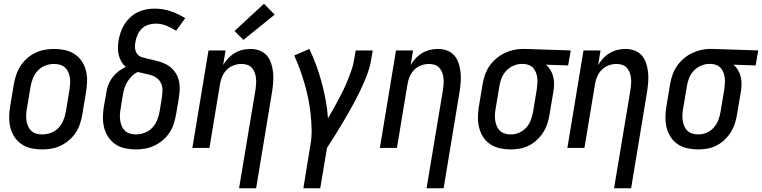

<svg xmlns="http://www.w3.org/2000/svg" viewBox="-20 -789 4064 1024"><path d="M205 8Q175 8 147 2Q119 -4 96.5 -19Q74 -34 58.5 -56.5Q43 -79 36 -106Q29 -133 29 -162Q29 -191 34 -221L54 -341Q58 -365 66.5 -390Q75 -415 89.5 -437.5Q104 -460 124.5 -478Q145 -496 169 -507.5Q193 -519 218.5 -523.5Q244 -528 269 -528Q298 -528 326 -522Q354 -516 377 -501Q400 -486 415.5 -463.5Q431 -441 438 -414Q445 -387 444.5 -358Q444 -329 439 -299L419 -179Q415 -155 407 -130Q399 -105 384.5 -82.5Q370 -60 349 -42Q328 -24 304.5 -12.5Q281 -1 255.5 3.5Q230 8 205 8ZM206 -72Q228 -72 251.5 -80.5Q275 -89 292 -107Q309 -125 318 -147.5Q327 -170 331 -193L351 -313Q353 -329 354 -345Q355 -361 352.5 -376.5Q350 -392 343.5 -406Q337 -420 325.5 -430Q314 -440 299 -444Q284 -448 268 -448Q245 -448 222 -439.5Q199 -431 182 -413Q165 -395 156 -372.5Q147 -350 143 -327L123 -207Q120 -191 119.5 -175Q119 -159 121.5 -143.5Q124 -128 130.5 -114Q137 -100 148 -90Q159 -80 174.5 -76Q190 -72 206 -72Z M705 8Q675 8 647 2Q619 -4 596.5 -19Q574 -34 558.5 -56.5Q543 -79 536 -106Q529 -133 529 -162Q529 -191 534 -221L547 -295Q550 -317 558 -337.5Q566 -358 580 -376.5Q594 -395 612.5 -409Q631 -423 651 -432Q637 -444 627.5 -460Q618 -476 613.5 -494.5Q609 -513 609 -532.5Q609 -552 612 -572Q616 -594 623.5 -616.5Q631 -639 643.5 -659Q656 -679 674 -696Q692 -713 713.5 -723.5Q735 -734 758 -738.5Q781 -743 804 -743Q849 -743 890.5 -729Q932 -715 968 -692L919 -625Q895 -641 867.5 -652Q840 -663 809 -663Q790 -663 770 -656.5Q750 -650 735.5 -635.5Q721 -621 713 -602Q705 -583 702 -564Q699 -547 700.5 -530.5Q702 -514 711.5 -501.5Q721 -489 737 -484Q753 -479 768.5 -475.5Q784 -472 800 -468.5Q816 -465 831.5 -460Q847 -455 861 -448.5Q875 -442 887 -432.5Q899 -423 909 -410.5Q919 -398 925.5 -384Q932 -370 935 -354Q938 -338 938.5 -321.5Q939 -305 936.5 -288Q934 -271 932 -254L919 -179Q915 -155 907 -130Q899 -105 884.5 -82.5Q870 -60 849 -42Q828 -24 804 -12.5Q780 -1 754.5 3.5Q729 8 705 8ZM705 -72Q727 -72 750.5 -80.5Q774 -89 791 -106.5Q808 -124 817.5 -147Q827 -170 831 -193L843 -267Q846 -287 846.5 -306.5Q847 -326 840 -342.5Q833 -359 819 -370.5Q805 -382 787.5 -387.5Q770 -393 751.5 -396.5Q733 -400 715 -405Q697 -397 683 -383Q669 -369 659 -352.5Q649 -336 643.5 -318Q638 -300 635 -282L623 -207Q620 -191 619.5 -175Q619 -159 621.5 -144Q624 -129 630 -115Q636 -101 647 -91Q658 -81 673 -76.5Q688 -72 705 -72Z M1255 215 1343 -313Q1345 -328 1346 -344Q1347 -360 1345 -375Q1343 -390 1337.5 -404Q1332 -418 1322 -428.5Q1312 -439 1297.5 -443.5Q1283 -448 1267 -448Q1247 -448 1225.5 -440Q1204 -432 1188.5 -416Q1173 -400 1164.5 -379.5Q1156 -359 1153 -338L1097 0H1006L1092 -520H1183L1170 -442Q1181 -461 1197 -478Q1213 -495 1232.5 -506.5Q1252 -518 1273.5 -523Q1295 -528 1316 -528Q1342 -528 1365.5 -519Q1389 -510 1404 -492Q1419 -474 1426.5 -450.5Q1434 -427 1436.5 -402Q1439 -377 1437 -351Q1435 -325 1431 -299L1346 215ZM1278 -576 1231 -624 1388 -769 1445 -711Z M1598 215 1635 -13Q1643 -56 1642 -98Q1641 -140 1636.5 -181.5Q1632 -223 1624 -263Q1616 -303 1604.5 -342Q1593 -381 1579.5 -419Q1566 -457 1549 -493L1630 -528Q1650 -486 1666.5 -441Q1683 -396 1695.5 -349.5Q1708 -303 1717 -255Q1726 -207 1729 -158Q1744 -183 1758 -208Q1772 -233 1785.5 -258.5Q1799 -284 1811.5 -309.5Q1824 -335 1834.5 -361.5Q1845 -388 1854.5 -414.5Q1864 -441 1868 -468L1877 -520H1968L1959 -468Q1952 -427 1936 -386Q1920 -345 1901 -305.5Q1882 -266 1861 -227.5Q1840 -189 1817.5 -151Q1795 -113 1771.5 -75Q1748 -37 1724 0L1688 215Z M2255 215 2343 -313Q2345 -328 2346 -344Q2347 -360 2345 -375Q2343 -390 2337.5 -404Q2332 -418 2322 -428.5Q2312 -439 2297.5 -443.5Q2283 -448 2267 -448Q2247 -448 2225.5 -440Q2204 -432 2188.5 -416Q2173 -400 2164.5 -379.5Q2156 -359 2153 -338L2097 0H2006L2092 -520H2183L2170 -442Q2181 -461 2197 -478Q2213 -495 2232.5 -506.5Q2252 -518 2273.5 -523Q2295 -528 2316 -528Q2342 -528 2365.5 -519Q2389 -510 2404 -492Q2419 -474 2426.5 -450.5Q2434 -427 2436.5 -402Q2439 -377 2437 -351Q2435 -325 2431 -299L2346 215Z M2704 8Q2675 8 2647 2Q2619 -4 2596 -19Q2573 -34 2558 -56.5Q2543 -79 2536 -106Q2529 -133 2529 -162Q2529 -191 2534 -221L2554 -341Q2558 -365 2566.5 -389.5Q2575 -414 2589.5 -435.5Q2604 -457 2624.5 -475Q2645 -493 2668.5 -504.5Q2692 -516 2717 -522Q2742 -528 2766 -528Q2770 -528 2773.5 -528Q2777 -528 2781 -528L3024 -520L3010 -440L2892 -444Q2906 -432 2916 -415.5Q2926 -399 2930.5 -380Q2935 -361 2935 -340.5Q2935 -320 2931 -299L2911 -179Q2907 -155 2899.5 -131Q2892 -107 2878 -84.5Q2864 -62 2844.5 -43.5Q2825 -25 2801.5 -13Q2778 -1 2753 3.5Q2728 8 2704 8ZM2705 -72Q2727 -72 2749 -81.5Q2771 -91 2787 -109Q2803 -127 2811 -148.5Q2819 -170 2823 -193L2843 -313Q2845 -328 2846 -343Q2847 -358 2845.5 -372.5Q2844 -387 2839 -400.5Q2834 -414 2825.5 -424.5Q2817 -435 2803.5 -441Q2790 -447 2775 -448H2768Q2766 -448 2764 -448Q2762 -448 2761 -448Q2739 -448 2717 -438Q2695 -428 2679 -410.5Q2663 -393 2654.5 -371Q2646 -349 2643 -327L2623 -207Q2620 -191 2619.5 -175Q2619 -159 2621.5 -144Q2624 -129 2630 -115Q2636 -101 2647 -91Q2658 -81 2673 -76.5Q2688 -72 2704 -72Q2705 -72 2705 -72Q2705 -72 2705 -72Z M3255 215 3343 -313Q3345 -328 3346 -344Q3347 -360 3345 -375Q3343 -390 3337.5 -404Q3332 -418 3322 -428.5Q3312 -439 3297.5 -443.5Q3283 -448 3267 -448Q3247 -448 3225.5 -440Q3204 -432 3188.5 -416Q3173 -400 3164.5 -379.5Q3156 -359 3153 -338L3097 0H3006L3092 -520H3183L3170 -442Q3181 -461 3197 -478Q3213 -495 3232.5 -506.5Q3252 -518 3273.5 -523Q3295 -528 3316 -528Q3342 -528 3365.5 -519Q3389 -510 3404 -492Q3419 -474 3426.5 -450.5Q3434 -427 3436.5 -402Q3439 -377 3437 -351Q3435 -325 3431 -299L3346 215Z M3704 8Q3675 8 3647 2Q3619 -4 3596 -19Q3573 -34 3558 -56.5Q3543 -79 3536 -106Q3529 -133 3529 -162Q3529 -191 3534 -221L3554 -341Q3558 -365 3566.5 -389.5Q3575 -414 3589.5 -435.5Q3604 -457 3624.5 -475Q3645 -493 3668.5 -504.5Q3692 -516 3717 -522Q3742 -528 3766 -528Q3770 -528 3773.5 -528Q3777 -528 3781 -528L4024 -520L4010 -440L3892 -444Q3906 -432 3916 -415.5Q3926 -399 3930.5 -380Q3935 -361 3935 -340.5Q3935 -320 3931 -299L3911 -179Q3907 -155 3899.5 -131Q3892 -107 3878 -84.5Q3864 -62 3844.5 -43.5Q3825 -25 3801.5 -13Q3778 -1 3753 3.5Q3728 8 3704 8ZM3705 -72Q3727 -72 3749 -81.5Q3771 -91 3787 -109Q3803 -127 3811 -148.5Q3819 -170 3823 -193L3843 -313Q3845 -328 3846 -343Q3847 -358 3845.5 -372.5Q3844 -387 3839 -400.5Q3834 -414 3825.5 -424.5Q3817 -435 3803.5 -441Q3790 -447 3775 -448H3768Q3766 -448 3764 -448Q3762 -448 3761 -448Q3739 -448 3717 -438Q3695 -428 3679 -410.5Q3663 -393 3654.5 -371Q3646 -349 3643 -327L3623 -207Q3620 -191 3619.5 -175Q3619 -159 3621.5 -144Q3624 -129 3630 -115Q3636 -101 3647 -91Q3658 -81 3673 -76.5Q3688 -72 3704 -72Q3705 -72 3705 -72Q3705 -72 3705 -72Z"/></svg>

Font: Iosevka SS04 Medium
Style: Italic
Weight: 500
Italic angle: -9°
Monospace: yes
Designer: Belleve Invis
Foundry: Belleve Invis
Version: Version 19.0.0; ttfautohint (v1.8.4)